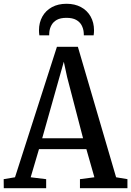

<svg xmlns="http://www.w3.org/2000/svg" viewBox="-28 -997 696 1017"><path d="M51.5 -58 273.5 -749H384.5L587 -58L647 -48V0H395.5V-48L472 -58L429.5 -207H178.5L134.5 -58L216.5 -48V0H-8L-8.5 -48ZM412 -264.5 327.5 -589 310 -670 286.5 -587 195.5 -264.5ZM324.5 -977Q368.5 -977 401.2 -959.2Q434 -941.5 452 -909.5Q470 -877.5 470 -836.5Q470 -829.5 469.5 -823.2Q469 -817 468 -810H416Q416 -814 415.8 -818.8Q415.5 -823.5 415 -828.5Q413 -847 403.8 -864Q394.5 -881 375.2 -891.8Q356 -902.5 324 -902.5Q292 -902.5 273 -891.8Q254 -881 244.8 -864Q235.5 -847 233.5 -828.5Q233 -823.5 232.8 -818.8Q232.5 -814 232.5 -810H180.5Q179.5 -817 179 -823.2Q178.5 -829.5 178.5 -836.5Q178.5 -877.5 196.5 -909.5Q214.5 -941.5 247.2 -959.2Q280 -977 324.5 -977Z"/></svg>

Font: Merriweather 24pt SemiCondensed
Style: Regular
Weight: 400
Width: 4
Designer: Eben Sorkin
Foundry: Eben Sorkin
Version: Version 2.100